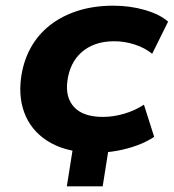

<svg xmlns="http://www.w3.org/2000/svg" viewBox="-20 -526 611 675"><path d="M215 129 246 -67H372L341 129ZM314 11Q222 11 160.5 -22.5Q99 -56 71.5 -115.5Q44 -175 54 -252Q62 -311 88 -358Q114 -405 156.5 -438Q199 -471 255 -488.5Q311 -506 378 -506Q437 -506 489 -491Q541 -476 571 -450L515 -337Q489 -358 453.5 -369.5Q418 -381 382 -381Q345 -381 316.5 -371Q288 -361 267 -342.5Q246 -324 233.5 -298.5Q221 -273 217 -242Q209 -183 241 -149Q273 -115 342 -115Q378 -115 416 -126Q454 -137 486 -158L522 -45Q497 -28 463.5 -15.5Q430 -3 392 4Q354 11 314 11Z"/></svg>

Font: Nunito Sans 10pt SemiExpanded ExtraBold
Style: Italic
Weight: 800
Width: 6
Italic angle: -9°
Designer: Vernon Adams
Foundry: Vernon Adams
Version: Version 3.101;gftools[0.9.27]